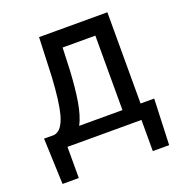

<svg xmlns="http://www.w3.org/2000/svg" viewBox="-125 -636 849 899"><g transform="rotate(-20 300.0 -186.0)"><path d="M76.2 -73.7H26.4L35.2 155.3H116.2V0H484.9V155.3H566.4L575.2 -73.7H507.3V-528.3H167L159.2 -330.1Q155.8 -273.4 150.1 -227.5Q144.5 -181.6 135.3 -148.4Q126 -115.2 111.6 -95.9Q97.2 -76.7 76.2 -73.7ZM249.5 -330.1 253.9 -444.8H417V-73.7H201.2Q212.9 -95.2 220.9 -122.6Q229 -149.9 234.4 -182.6Q239.7 -214.8 243.4 -252Q247.1 -289.1 249.5 -330.1Z"/></g></svg>

Font: Roboto Mono
Style: Regular
Weight: 400
Monospace: yes
Designer: Google
Version: Version 3.000